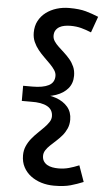

<svg xmlns="http://www.w3.org/2000/svg" viewBox="-67 -914 620 1149"><g transform="rotate(5 243.0 -339.5)"><path d="M301.9 194Q262.2 194 226.3 183.1Q190.5 172.1 162.7 151.2Q134.9 130.2 118.6 99.6Q102.3 69 102.3 28.9Q102.3 -1.1 113.4 -26.5Q124.5 -51.9 141.7 -73Q158.8 -94.1 178.4 -112.7Q197.9 -131.3 215.1 -148.9Q232.3 -166.5 243.3 -183.3Q254.4 -200.1 254.4 -217.9Q254.4 -258.2 220.1 -277.2Q185.8 -296.1 122.6 -294.6H66.7V-385.5H122.6Q185.8 -385.5 220.1 -403.3Q254.4 -421.1 254.4 -461.1Q254.4 -478.7 243.3 -495.5Q232.3 -512.3 215.1 -529.7Q197.9 -547.2 178.4 -566.1Q158.8 -585 141.7 -606.3Q124.5 -627.7 113.4 -652.7Q102.3 -677.7 102.3 -708.2Q102.3 -748.3 118.6 -778.9Q134.9 -809.5 162.7 -830.5Q190.5 -851.4 226.3 -862.4Q262.2 -873.3 301.9 -873.3Q362.3 -873.3 401.6 -862.3Q440.9 -851.2 477.9 -835.7L443.4 -739.3Q411.9 -752.2 382.7 -760Q353.4 -767.7 318.8 -767.7Q301.2 -767.7 283.6 -764.6Q266 -761.6 252.4 -753.8Q238.8 -746 230.4 -732.9Q222 -719.8 222 -700.5Q222 -682.7 232.3 -667.1Q242.6 -651.5 258.9 -636.3Q275.2 -621 293.6 -604.3Q312 -587.6 328.3 -568.2Q344.5 -548.9 354.9 -525.3Q365.2 -501.6 365.2 -471.6Q365.2 -426.1 339.2 -395.2Q313.1 -364.3 268.3 -348.7Q223.5 -333 165.4 -333V-346Q223.5 -346 268.3 -330.4Q313.1 -314.7 339.2 -284Q365.2 -253.2 365.2 -207.4Q365.2 -178.4 354.9 -154.8Q344.5 -131.2 328.3 -111.8Q312 -92.5 293.6 -75.8Q275.2 -59.1 258.9 -43.8Q242.6 -28.5 232.3 -12.5Q222 3.4 222 21.2Q222 40.5 230.4 53.6Q238.8 66.7 252.4 74.5Q266 82.3 283.6 85.5Q301.2 88.7 318.8 88.7Q353.4 88.7 382.7 80.5Q411.9 72.4 443.4 59.4L477.9 156.4Q440.9 171.7 401.6 182.9Q362.3 194 301.9 194Z"/></g></svg>

Font: BioRhyme ExtraBold
Style: Regular
Weight: 800
Designer: Aoife Mooney
Foundry: Aoife Mooney Type
Version: Version 1.600;gftools[0.9.33]